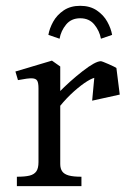

<svg xmlns="http://www.w3.org/2000/svg" viewBox="-20 -634 440 654"><path d="M111.1 -81.8V-333Q111.1 -351.8 106.7 -359.2Q102.2 -366.8 88.8 -367.2Q75.4 -367.8 41.2 -361.1L32.5 -390.4L156.9 -427.5L185.2 -407.5V-75.4Q185.2 -59.6 192 -50.1Q198.8 -40.6 214.2 -36.3Q229.8 -32 257.4 -32V0H37.5V-32Q65.5 -32 80.9 -35.9Q96.4 -39.8 103.8 -50.4Q111.1 -61 111.1 -81.8ZM323.5 -425.5Q327.4 -425.5 350.3 -415.4Q373.2 -405.2 376.5 -402.4L306.6 -369.5Q297 -369.5 277.2 -357.4Q257.4 -345.2 232.5 -323.2Q207.6 -301.1 183.9 -272.2L179.4 -318.2Q217.9 -357.6 261.4 -391.6Q305 -425.5 323.5 -425.5ZM302.2 -380.1 376.5 -402.4 387.9 -311.8 293.9 -291.1ZM253.2 -571.8Q222.8 -571.8 205.2 -550.4Q187.6 -529 182.9 -502.1L144.8 -515.2Q148.5 -537.1 161.1 -560Q173.8 -582.9 196.9 -598.6Q220.1 -614.2 253.2 -614.2Q286.5 -614.2 309.6 -598.6Q332.8 -582.9 345.4 -560.1Q358.1 -537.2 361.9 -515.2L323.8 -502.1Q318.9 -529 301.3 -550.4Q283.8 -571.8 253.2 -571.8Z"/></svg>

Font: Didactic
Style: Regular
Weight: 400
Designer: Tyler Finck
Foundry: Etcetera Type Co
Version: Version 3.007;FEAKit 1.0